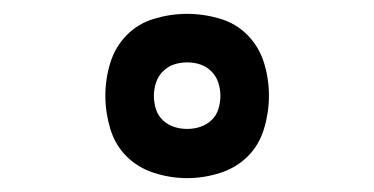

<svg xmlns="http://www.w3.org/2000/svg" viewBox="-20 -805 540 277"><path d="M250 -548Q226 -548 202.5 -555.5Q179 -563 162.5 -579.5Q146 -596 139 -619.5Q132 -643 132 -667Q132 -691 139 -714Q146 -737 162.5 -754Q179 -771 202.5 -778Q226 -785 250 -785Q274 -785 297.5 -778Q321 -771 337.5 -754Q354 -737 361 -714Q368 -691 368 -667Q368 -643 361 -619.5Q354 -596 337.5 -579.5Q321 -563 297.5 -555.5Q274 -548 250 -548ZM250 -619Q260 -619 269 -622Q278 -625 285 -631.5Q292 -638 295 -647.5Q298 -657 298 -667Q298 -676 295 -685.5Q292 -695 285 -702Q278 -709 269 -712Q260 -715 250 -715Q240 -715 231 -712Q222 -709 215 -702Q208 -695 205 -685.5Q202 -676 202 -667Q202 -657 205 -647.5Q208 -638 215 -631.5Q222 -625 231 -622Q240 -619 250 -619Z"/></svg>

Font: iosevka_custom_sans_ss08
Style: Regular
Weight: 400
Designer: Belleve Invis
Foundry: Belleve Invis
Version: Version 10.3.0; ttfautohint (v1.8.3)